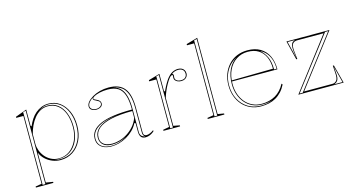

<svg xmlns="http://www.w3.org/2000/svg" viewBox="-94 -1154 3284 1763"><g transform="rotate(-15 1548.0 -272.5)"><path d="M63 200V190L122 180V-465H54V-475L162 -515V-361L170 -353Q184 -387 203.5 -417Q223 -447 248.5 -468.5Q274 -490 305 -502.5Q336 -515 372 -515Q433 -515 478.5 -481.5Q524 -448 550.5 -389Q577 -330 577 -253Q577 -173 547.5 -112.5Q518 -52 466.5 -18.5Q415 15 349 15Q310 15 272 0Q234 -15 205 -42.5Q176 -70 162 -106V179L229 190V200ZM129 192H155V-505L129 -500ZM338 -4Q396 -4 440 -36Q484 -68 509.5 -123Q535 -178 535 -250Q535 -323 514 -377.5Q493 -432 453.5 -462.5Q414 -493 361 -493Q320 -493 288 -475Q256 -457 231 -426Q206 -395 189 -358Q172 -321 162 -281V-186Q162 -157 174 -124.5Q186 -92 208.5 -65Q231 -38 264 -21Q297 -4 338 -4ZM349 6Q414 6 463 -26Q512 -58 540.5 -116.5Q569 -175 569 -253Q569 -309 554.5 -355.5Q540 -402 514.5 -436Q489 -470 452.5 -489Q416 -508 372 -508Q340 -508 313 -497Q286 -486 264 -469Q289 -486 311.5 -493Q334 -500 363 -500Q417 -500 457.5 -468.5Q498 -437 520 -380.5Q542 -324 542 -250Q542 -176 517 -120Q492 -64 447 -32Q402 0 342 1Q328 1 315 0Q302 -1 292 -4Q303 0 318 3Q333 6 349 6Z M942 -515Q995 -515 1032.5 -500.5Q1070 -486 1094 -455.5Q1118 -425 1129 -378.5Q1140 -332 1140 -269V-36Q1140 -18 1148.5 -10Q1157 -2 1169 -2Q1185 -2 1203.5 -10Q1222 -18 1239 -31V-20Q1227 -9 1213 -1Q1199 7 1184.5 11Q1170 15 1156 15Q1128 15 1114 -2Q1100 -19 1100 -54Q1100 -84 1100 -97.5Q1100 -111 1100 -118Q1100 -125 1100 -133L1090 -139Q1071 -102 1042 -73.5Q1013 -45 977.5 -25Q942 -5 905 5Q868 15 833 15Q797 15 767 4Q737 -7 718.5 -31Q700 -55 700 -92Q700 -177 800 -220.5Q900 -264 1100 -264Q1100 -347 1083.5 -398.5Q1067 -450 1030.5 -474.5Q994 -499 932 -499Q889 -499 855 -491Q821 -483 802 -472.5Q783 -462 783 -453Q783 -449 790 -444Q797 -439 816 -431Q846 -417 846 -391Q846 -370 827.5 -358.5Q809 -347 784 -347Q761 -347 742 -358.5Q723 -370 723 -394Q723 -416 741 -437Q759 -458 790 -476Q821 -494 860.5 -504.5Q900 -515 942 -515ZM1100 -250Q979 -250 898 -232Q817 -214 777 -179.5Q737 -145 737 -94Q737 -63 752 -44Q767 -25 791.5 -16.5Q816 -8 846 -8Q880 -8 917.5 -19Q955 -30 990.5 -52.5Q1026 -75 1055 -108Q1084 -141 1100 -185ZM833 9Q873 9 912 -3.5Q951 -16 984 -38Q950 -19 913.5 -9.5Q877 0 845 0Q808 0 782.5 -11Q757 -22 743.5 -43.5Q730 -65 730 -94Q730 -158 792 -198.5Q854 -239 966 -250Q841 -240 774 -198.5Q707 -157 707 -92Q707 -60 722 -37.5Q737 -15 765.5 -3Q794 9 833 9ZM982 -504Q1007 -498 1027 -487.5Q1047 -477 1062 -457Q1085 -429 1096 -382Q1107 -335 1107 -269V-48Q1107 -35 1111 -25Q1115 -15 1122.5 -8.5Q1130 -2 1139 1Q1143 3 1147 4Q1151 5 1156 6Q1143 -1 1138 -10.5Q1133 -20 1133 -37V-269Q1133 -338 1119 -385.5Q1105 -433 1077 -462Q1064 -474 1049 -482.5Q1034 -491 1017 -496Q1000 -501 982 -504ZM784 -354Q808 -354 823.5 -365Q839 -376 839 -391Q839 -407 827.5 -415Q816 -423 803 -429Q795 -432 787 -437Q779 -442 778 -450Q776 -456 780 -462Q765 -452 753.5 -440.5Q742 -429 736 -417.5Q730 -406 730 -394Q730 -377 745.5 -365.5Q761 -354 784 -354Z M1329 0V-10L1388 -21V-473H1320V-484L1428 -515V-353L1436 -345Q1452 -381 1467.5 -408Q1483 -435 1497 -454Q1523 -487 1549 -501Q1575 -515 1604 -515Q1624 -515 1638.5 -508Q1653 -501 1661.5 -487.5Q1670 -474 1670 -454Q1670 -440 1662.5 -427Q1655 -414 1641 -406.5Q1627 -399 1606 -399Q1588 -399 1573.5 -405Q1559 -411 1550.5 -421.5Q1542 -432 1542 -445Q1542 -450 1543 -453.5Q1544 -457 1544 -460.5Q1544 -464 1544 -467Q1544 -474 1538 -474Q1526 -474 1510.5 -455Q1495 -436 1478 -405Q1464 -381 1451 -350.5Q1438 -320 1428 -288V-21L1487 -10V0ZM1421 -506 1395 -501V-7H1421ZM1604 -506Q1587 -506 1571.5 -501Q1556 -496 1542 -486Q1547 -482 1550 -477.5Q1553 -473 1553 -467Q1553 -464 1552.5 -460.5Q1552 -457 1551.5 -453.5Q1551 -450 1551 -445Q1551 -429 1565.5 -418Q1580 -407 1606 -407Q1635 -407 1648 -421Q1661 -435 1661 -454Q1661 -480 1645.5 -493Q1630 -506 1604 -506Z M1849 -20 1908 -10V0H1750V-10L1809 -20V-703H1741V-714L1849 -745ZM1816 -7H1842V-735L1816 -730Z M2264 -515Q2335 -515 2385 -485.5Q2435 -456 2460.5 -402.5Q2486 -349 2486 -275H2053V-285L2448 -291Q2448 -356 2426.5 -403Q2405 -450 2364 -475.5Q2323 -501 2263 -501Q2202 -501 2154.5 -470Q2107 -439 2080 -383Q2053 -327 2053 -251Q2053 -198 2068.5 -153.5Q2084 -109 2112 -76Q2140 -43 2179.5 -24.5Q2219 -6 2267 -6Q2304 -6 2337 -14.5Q2370 -23 2397.5 -39Q2425 -55 2448 -80Q2471 -105 2488 -138L2496 -128Q2477 -90 2452 -63Q2427 -36 2396.5 -18.5Q2366 -1 2330.5 7Q2295 15 2254 15Q2200 15 2155.5 -5Q2111 -25 2079.5 -60Q2048 -95 2030.5 -143Q2013 -191 2013 -247Q2013 -307 2031.5 -355.5Q2050 -404 2083 -440Q2116 -476 2162 -495.5Q2208 -515 2264 -515ZM2019 -247Q2019 -173 2049.5 -115Q2080 -57 2132.5 -24.5Q2185 8 2254 8Q2290 8 2319 2Q2348 -4 2370 -15Q2352 -7 2325.5 -3Q2299 1 2267 1Q2217 1 2176.5 -18Q2136 -37 2107 -71Q2078 -105 2062 -151Q2046 -197 2046 -251Q2046 -329 2074 -388Q2102 -447 2152 -478Q2111 -458 2081.5 -424.5Q2052 -391 2035.5 -346.5Q2019 -302 2019 -247ZM2456 -282H2480Q2480 -332 2467 -370Q2454 -408 2431 -435Q2408 -462 2375 -478Q2411 -450 2433.5 -403Q2456 -356 2456 -282Z M2611 0 2981 -485H2728Q2703 -485 2688 -468Q2673 -451 2678 -398L2687 -319H2677L2632 -500H3041L2670 -15H2940Q2964 -15 2979.5 -34.5Q2995 -54 2990 -110L2986 -175H2996L3042 0ZM2682 -329 2672 -398Q2668 -433 2672.5 -452.5Q2677 -472 2688 -481Q2699 -490 2712 -493H2641ZM2625 -7H2655L3027 -493H2997ZM2952 -7H3033L2992 -164L2997 -110Q3003 -54 2989 -33Q2975 -12 2952 -7Z"/></g></svg>

Font: Kalnia Glaze Thin ExtraLight
Style: Regular
Weight: 250
Version: Version 1.110